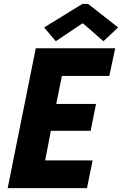

<svg xmlns="http://www.w3.org/2000/svg" viewBox="-20 -968 628 988"><path d="M164.1 -719.7H572.8L542.5 -577.1H298.3L269.5 -433.1H474.1L446.3 -294.9H241.7L212.4 -142.6H456.5L427.7 0H19.5ZM207 -826.7 403.8 -947.8H433.6L587.9 -826.7L512.2 -755.9L407.7 -847.2H403.3L267.1 -755.9Z"/></svg>

Font: Reddit Sans Fudge ExBold Italic
Style: Regular
Weight: 800
Italic angle: -11.25°
Designer: Stephen Hutchings
Version: Version 1.013